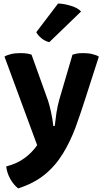

<svg xmlns="http://www.w3.org/2000/svg" viewBox="-20 -799 573 1067"><path d="M276.4 -98.6Q272.5 -134.8 263.7 -175.8Q254.9 -215.8 247.1 -239.3Q216.8 -324.2 155.3 -495.1Q148.4 -498 132.8 -501Q117.2 -503.9 93.8 -503.9Q61.5 -503.9 40 -498Q18.6 -493.2 4.9 -484.4Q65.4 -320.3 186.5 7.8Q159.2 47.9 117.2 79.1Q75.2 110.4 14.6 126Q18.6 162.1 37.1 195.3Q55.7 228.5 81.1 248Q168.9 219.7 227.5 171.9Q287.1 124 330.1 53.7Q369.1 -9.8 399.4 -89.8Q428.7 -170.9 456.1 -256.8Q480.5 -333 529.3 -484.4Q515.6 -493.2 494.1 -498Q472.7 -503.9 443.4 -503.9Q418.9 -503.9 405.3 -501Q391.6 -498 382.8 -495.1Q358.4 -411.1 308.6 -242.2Q300.8 -213.9 293.9 -173.8Q288.1 -133.8 284.2 -98.6Q281.2 -98.6 276.4 -98.6ZM430.7 -735.4Q410.2 -756.8 371.1 -767.6Q331.1 -779.3 302.7 -779.3Q262.7 -725.6 181.6 -620.1Q191.4 -601.6 210.9 -585.9Q230.5 -570.3 253.9 -564.5Q313.5 -621.1 430.7 -735.4Z"/></svg>

Font: cl
Style: Bold
Weight: 400
Designer: Mitja Miklavcic
Version: Version 7.504; 2011; Build 1021